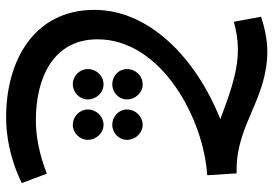

<svg xmlns="http://www.w3.org/2000/svg" viewBox="-150 -330 874 613"><g transform="rotate(90 286.5 -24.0)"><path d="M355 393C410 393 485 382 565 343L535 263C470 288 415 298 364 298C233 298 106 245 106 101C106 -103 360 -238 540 -249L534 -343H521C377 -343 296 -441 144 -441C105 -441 64 -431 34 -421L50 -334C74 -341 106 -347 139 -347C218 -347 297 -314 361 -291C161 -211 12 -61 12 111C12 303 173 393 355 393ZM250 54C276 54 298 33 298 7C298 -20 276 -43 250 -43C222 -43 201 -20 201 7C201 33 222 54 250 54ZM379 54C405 54 427 33 427 7C427 -20 405 -43 379 -43C352 -43 330 -20 330 7C330 33 352 54 379 54ZM250 180C276 180 298 158 298 132C298 105 276 82 250 82C222 82 201 105 201 132C201 158 222 180 250 180ZM379 180C405 180 427 158 427 132C427 105 405 82 379 82C352 82 330 105 330 132C330 158 352 180 379 180Z"/></g></svg>

Font: Noto Sans Arabic Cond Med
Style: Regular
Weight: 500
Width: 3
Designer: Monotype Design Team, Nadine Chahine, Nizar Qandah and Khaled Hosny
Foundry: Monotype Imaging Inc.
Version: Version 2.012